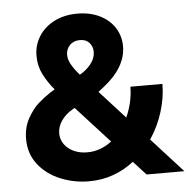

<svg xmlns="http://www.w3.org/2000/svg" viewBox="-52 -781 849 840"><g transform="rotate(-5 372.0 -360.5)"><path d="M46.9 -200.2Q46.9 -250 68.1 -289.1Q89.4 -328.1 115.5 -351.6Q141.6 -375 169.9 -393.6L190.4 -406.2Q162.6 -438.5 143.3 -476.1Q124 -513.7 124 -558.6Q124 -606 148.4 -644.5Q172.9 -683.1 216.8 -705.3Q260.7 -727.5 317.4 -727.5Q373.5 -727.5 416 -706.5Q458.5 -685.5 481.7 -649.2Q504.9 -612.8 504.9 -567.4Q504.4 -474.6 402.3 -395.5L380.4 -378.4L491.7 -255.9Q506.3 -287.6 513.9 -321.8Q521.5 -356 521.5 -388.7H662.1Q662.1 -329.1 642.8 -266.8Q623.5 -204.6 587.4 -150.9L724.6 0H558.6L503.4 -60.5Q461.9 -27.8 411.9 -10Q361.8 7.8 305.7 7.8Q240.2 7.8 180.7 -16.6Q121.1 -41 84 -88.1Q46.9 -135.3 46.9 -200.2ZM308.6 -119.1Q366.7 -119.1 416.5 -157.2L270.5 -317.4L259.8 -311.5Q229.5 -293.9 211.4 -267.6Q193.4 -241.2 193.4 -211.9Q193.4 -186 208.3 -164.8Q223.1 -143.6 249.5 -131.3Q275.9 -119.1 308.6 -119.1ZM305.7 -460.4 306.6 -460.9Q334.5 -476.1 354.7 -501.2Q375 -526.4 375 -554.7Q375 -578.1 360.4 -594.7Q345.7 -611.3 319.3 -611.3Q291 -611.3 274.4 -593.8Q257.8 -576.2 257.8 -551.8Q257.8 -530.8 270.5 -508.5Q283.2 -486.3 305.7 -460.4Z"/></g></svg>

Font: Reddit Sans Chocolate ExtraBold
Style: Regular
Weight: 800
Designer: Stephen Hutchings
Foundry: Reddit
Version: Version 1.011